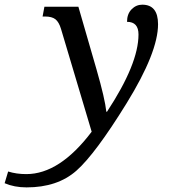

<svg xmlns="http://www.w3.org/2000/svg" viewBox="-182 -565 730 825"><path d="M80.1 -440.9Q71.3 -470.2 56.2 -482.2Q41 -494.1 11.2 -494.1H1L8.8 -536.1H154.8L232.9 -266.1Q269 -140.6 274.9 -85H277.8Q413.1 -290.5 413.1 -417Q413.1 -471.2 363.8 -471.2Q363.8 -504.9 383.3 -524.9Q402.8 -544.9 429.2 -544.9Q497.1 -544.9 497.1 -460.9Q497.1 -340.3 362.3 -121.8Q227.5 96.7 146.2 168.5Q64.9 240.2 -67.9 240.2Q-120.6 240.2 -162.1 222.2L-147 171.9Q-111.8 183.1 -68.8 183.1Q74.2 183.1 211.9 1Z"/></svg>

Font: Droid Serif
Style: Italic
Weight: 400
Italic angle: -12°
Designer: Monotype Design team
Foundry: Monotype Imaging Inc.
Version: Version 1.03